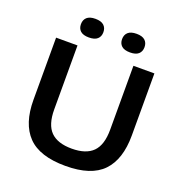

<svg xmlns="http://www.w3.org/2000/svg" viewBox="-163 -1078 1155 1226"><g transform="rotate(20 415.0 -465.0)"><path d="M416.5 9.5Q240.5 9.5 160.8 -73.2Q81 -156 81 -318V-740H226.5V-305.5Q226.5 -202 273.2 -155Q320 -108 416.5 -108Q513 -108 559.8 -155Q606.5 -202 606.5 -305.5V-740H749V-318Q749 -156 669.8 -73.2Q590.5 9.5 416.5 9.5ZM556.5 -812.5Q517.5 -812.5 498.8 -829.2Q480 -846 480 -875.5Q480 -905 498.8 -922Q517.5 -939 556.5 -939Q595 -939 613.8 -922Q632.5 -905 632.5 -875.5Q632.5 -846 613.8 -829.2Q595 -812.5 556.5 -812.5ZM276.5 -812.5Q238 -812.5 219.2 -829.2Q200.5 -846 200.5 -875.5Q200.5 -905 219.2 -922Q238 -939 276.5 -939Q315.5 -939 334.2 -922Q353 -905 353 -875.5Q353 -846 334.2 -829.2Q315.5 -812.5 276.5 -812.5Z"/></g></svg>

Font: Encode Sans Expanded Expanded SemiBold
Style: Regular
Weight: 600
Width: 7
Designer: Multiple Designers
Foundry: Impallari Type
Version: Version 3.000; ttfautohint (v1.8.3) -l 8 -r 50 -G 200 -x 14 